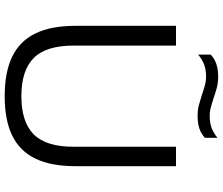

<svg xmlns="http://www.w3.org/2000/svg" viewBox="-87 -877 974 840"><g transform="rotate(90 400.0 -457.0)"><path d="M401 9.5Q295 9.5 227 -23.8Q159 -57 126 -125.5Q93 -194 93 -299.5V-740H179.5V-291Q179.5 -171.5 233.8 -117.5Q288 -63.5 401 -63.5Q513.5 -63.5 567.8 -117.5Q622 -171.5 622 -291V-740H707V-299.5Q707 -194 674.2 -125.5Q641.5 -57 573.8 -23.8Q506 9.5 401 9.5ZM486 -834.5Q460 -834.5 437.2 -840.8Q414.5 -847 393 -854Q373 -861 354 -866.2Q335 -871.5 314.5 -871.5Q284.5 -871.5 262.2 -863Q240 -854.5 219 -837V-892Q236.5 -908.5 260 -916.5Q283.5 -924.5 316 -924.5Q342.5 -924.5 365.2 -918.2Q388 -912 409 -904.5Q429 -898 448 -892.8Q467 -887.5 487.5 -887.5Q517.5 -887.5 539.8 -895.8Q562 -904 583 -921.5V-866.5Q565.5 -850 542 -842.2Q518.5 -834.5 486 -834.5Z"/></g></svg>

Font: Encode Sans SC Expanded
Style: Regular
Weight: 400
Width: 7
Designer: Multiple Designers
Foundry: Impallari Type
Version: Version 3.002